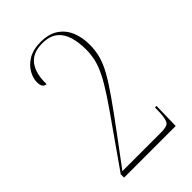

<svg xmlns="http://www.w3.org/2000/svg" viewBox="-216 -811 897 897"><g transform="rotate(-45 232.5 -362.0)"><path d="M56 0V-22L192 -216Q239 -282 270.5 -330Q302 -378 320.5 -415Q339 -452 346.5 -483.5Q354 -515 354 -549Q354 -595 343 -632.5Q332 -670 304.5 -692Q277 -714 229 -714Q165 -714 136 -674.5Q107 -635 109 -565Q97 -565 90 -574Q83 -583 83 -604Q83 -628 98 -656Q113 -684 145.5 -704Q178 -724 229 -724Q282 -724 316 -701Q350 -678 366 -639.5Q382 -601 382 -553Q382 -515 372.5 -479.5Q363 -444 339.5 -402.5Q316 -361 275.5 -303.5Q235 -246 174 -164L72 -27H328Q368 -27 377.5 -41.5Q387 -56 389 -96L390 -130H400L397 0Z"/></g></svg>

Font: Noto Serif Display Condensed Thin
Style: Regular
Weight: 100
Width: 3
Designer: Monotype Design Team
Foundry: Monotype Imaging Inc.
Version: Version 2.009